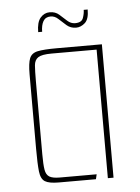

<svg xmlns="http://www.w3.org/2000/svg" viewBox="-47 -636 490 674"><g transform="rotate(-5 198.0 -299.0)"><path d="M133 0Q99 0 84.5 -9Q70 -18 67 -45Q64 -72 64 -125V-387Q64 -426 71 -443.5Q78 -461 100 -465.5Q122 -470 167 -470H326V0H306V-453H147Q113 -453 100 -444.5Q87 -436 85.5 -416.5Q84 -397 84 -362V-103Q84 -68 87 -49.5Q90 -31 101.5 -24Q113 -17 138 -17H268L264 0ZM107 -532Q107 -567 120.5 -582.5Q134 -598 153 -598Q173 -598 186 -586.5Q199 -575 211.5 -563.5Q224 -552 239 -552Q262 -552 267.5 -567.5Q273 -583 273 -596H287Q287 -562 272.5 -549Q258 -536 241 -536Q222 -536 208 -548Q194 -560 182 -571.5Q170 -583 155 -583Q137 -583 129 -569Q121 -555 121 -532Z"/></g></svg>

Font: Smooch Sans Thin
Style: Regular
Weight: 100
Designer: Robert E. Leuschke
Foundry: Robert E. Leuschke
Version: Version 1.010